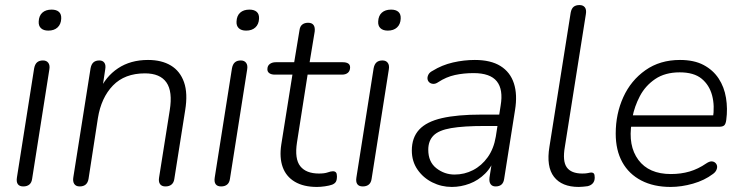

<svg xmlns="http://www.w3.org/2000/svg" viewBox="-20 -731 2933 759"><path d="M72 6Q57 6 50.5 -3Q44 -12 47 -30L115 -461Q118 -477 126.5 -484.5Q135 -492 150 -492Q164 -492 171 -482.5Q178 -473 175 -456L107 -24Q105 -9 96 -1.5Q87 6 72 6ZM171 -610Q152 -610 142 -619.5Q132 -629 133 -646Q134 -669 147.5 -681Q161 -693 184 -693Q203 -693 213 -684Q223 -675 222 -657Q221 -635 207.5 -622.5Q194 -610 171 -610Z M295 6Q280 6 273.5 -4Q267 -14 270 -31L338 -461Q341 -477 349.5 -484.5Q358 -492 373 -492Q386 -492 392.5 -483Q399 -474 396 -457L382 -364L372 -370Q397 -428 446.5 -461Q496 -494 565 -494Q619 -494 655.5 -472Q692 -450 707.5 -406Q723 -362 712 -295L669 -23Q667 -9 658 -1.5Q649 6 634 6Q619 6 612.5 -3.5Q606 -13 609 -30L651 -295Q663 -369 638 -405Q613 -441 553 -441Q473 -441 426.5 -393Q380 -345 367 -264L330 -24Q325 6 295 6Z M854 6Q839 6 832.5 -3Q826 -12 829 -30L897 -461Q900 -477 908.5 -484.5Q917 -492 932 -492Q946 -492 953 -482.5Q960 -473 957 -456L889 -24Q887 -9 878 -1.5Q869 6 854 6ZM953 -610Q934 -610 924 -619.5Q914 -629 915 -646Q916 -669 929.5 -681Q943 -693 966 -693Q985 -693 995 -684Q1005 -675 1004 -657Q1003 -635 989.5 -622.5Q976 -610 953 -610Z M1233 8Q1180 8 1145.5 -12.5Q1111 -33 1097.5 -70.5Q1084 -108 1092 -160L1136 -436H1066Q1053 -436 1045 -441.5Q1037 -447 1037 -457Q1037 -471 1046.5 -478Q1056 -485 1070 -485H1143L1164 -612Q1166 -627 1175 -634Q1184 -641 1198 -641Q1213 -641 1219.5 -632Q1226 -623 1224 -606L1204 -485H1335Q1349 -485 1356.5 -480Q1364 -475 1364 -465Q1364 -451 1355.5 -443.5Q1347 -436 1332 -436H1196L1154 -168Q1144 -103 1167 -74Q1190 -45 1241 -45Q1263 -45 1275.5 -49.5Q1288 -54 1296 -54Q1304 -54 1308 -49.5Q1312 -45 1312 -34Q1312 -19 1307.5 -12Q1303 -5 1293 -1Q1282 3 1264.5 5.5Q1247 8 1233 8Z M1414 6Q1399 6 1392.5 -3Q1386 -12 1389 -30L1457 -461Q1460 -477 1468.5 -484.5Q1477 -492 1492 -492Q1506 -492 1513 -482.5Q1520 -473 1517 -456L1449 -24Q1447 -9 1438 -1.5Q1429 6 1414 6ZM1513 -610Q1494 -610 1484 -619.5Q1474 -629 1475 -646Q1476 -669 1489.5 -681Q1503 -693 1526 -693Q1545 -693 1555 -684Q1565 -675 1564 -657Q1563 -635 1549.5 -622.5Q1536 -610 1513 -610Z M1766 8Q1725 8 1689 -10Q1653 -28 1630.5 -60.5Q1608 -93 1608 -136Q1608 -187 1637 -218.5Q1666 -250 1727 -264Q1788 -278 1883 -278H1964L1957 -233H1897Q1812 -233 1763 -224.5Q1714 -216 1693.5 -195Q1673 -174 1673 -139Q1673 -91 1705 -66Q1737 -41 1777 -41Q1816 -41 1850 -58.5Q1884 -76 1908 -109.5Q1932 -143 1940 -191L1959 -313Q1970 -377 1944 -409.5Q1918 -442 1852 -442Q1813 -442 1778.5 -434.5Q1744 -427 1712 -406Q1702 -399 1692.5 -399.5Q1683 -400 1677 -405.5Q1671 -411 1670 -419Q1669 -427 1673.5 -436Q1678 -445 1690 -451Q1727 -474 1770.5 -484Q1814 -494 1857 -494Q1920 -494 1958.5 -470Q1997 -446 2011.5 -401.5Q2026 -357 2016 -296L1973 -24Q1971 -9 1962.5 -1.5Q1954 6 1939 6Q1926 6 1919.5 -3Q1913 -12 1915 -29L1929 -118L1938 -113Q1925 -72 1898 -45Q1871 -18 1836.5 -5Q1802 8 1766 8Z M2268 8Q2201 8 2170 -32Q2139 -72 2152 -151L2236 -681Q2239 -697 2247.5 -704Q2256 -711 2271 -711Q2285 -711 2292 -702Q2299 -693 2296 -675L2213 -151Q2203 -94 2220.5 -69.5Q2238 -45 2282 -45Q2297 -45 2305 -47Q2313 -49 2318 -49Q2324 -49 2327.5 -45Q2331 -41 2331 -29Q2331 -15 2323.5 -6.5Q2316 2 2303 5Q2296 6 2285.5 7Q2275 8 2268 8Z M2631 8Q2564 8 2515 -17.5Q2466 -43 2440 -90Q2414 -137 2414 -203Q2414 -281 2444 -347Q2474 -413 2531.5 -453.5Q2589 -494 2668 -494Q2724 -494 2761.5 -474Q2799 -454 2821 -420.5Q2843 -387 2850 -344Q2857 -301 2851 -257Q2849 -241 2843 -235.5Q2837 -230 2824 -230H2459L2466 -275H2817L2798 -262Q2806 -313 2795 -354Q2784 -395 2753.5 -420Q2723 -445 2667 -445Q2609 -445 2570 -418.5Q2531 -392 2509.5 -351Q2488 -310 2480 -267L2477 -246Q2462 -155 2503.5 -99Q2545 -43 2632 -43Q2672 -43 2706 -53Q2740 -63 2772 -85Q2784 -93 2792.5 -93Q2801 -93 2807 -88Q2813 -83 2814.5 -75.5Q2816 -68 2812 -59Q2808 -50 2798 -43Q2765 -18 2719.5 -5Q2674 8 2631 8Z"/></svg>

Font: Nunito ExtraLight Light
Style: Italic
Weight: 300
Italic angle: -9°
Version: Version 3.602